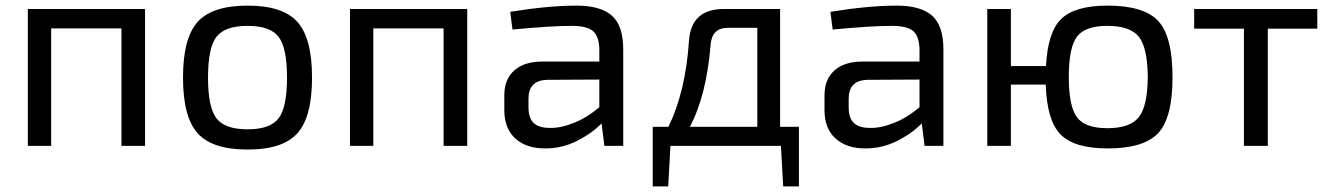

<svg xmlns="http://www.w3.org/2000/svg" viewBox="-20 -519 4732 683"><path d="M496 -487V0H412V-418H162V0H79V-487Z M861 -499Q986 -499 1038 -441Q1090 -383 1090 -243Q1090 -103 1038 -45Q986 13 861 13Q735 13 683 -45Q631 -103 631 -243Q631 -383 683 -441Q735 -499 861 -499ZM861 -427Q780 -427 750 -388Q720 -349 720 -243Q720 -137 750 -98Q780 -59 861 -59Q941 -59 971 -98Q1001 -137 1001 -243Q1001 -349 971 -388Q941 -427 861 -427Z M1642 -487V0H1558V-418H1308V0H1225V-487Z M2031 -499Q2116 -499 2156.5 -463.5Q2197 -428 2197 -343V0H2130L2120 -80Q2086 -45 2033 -18Q1980 9 1919 9Q1852 9 1813 -26.5Q1774 -62 1774 -127V-180Q1774 -237 1809.5 -268.5Q1845 -300 1909 -300H2112V-343Q2111 -389 2090 -408Q2069 -427 2013 -427Q1942 -427 1803 -414L1795 -477Q1931 -499 2031 -499ZM1936 -64Q1975 -63 2023 -82.5Q2071 -102 2112 -138V-236L1924 -235Q1860 -232 1860 -168V-137Q1860 -99 1878.5 -81.5Q1897 -64 1936 -64Z M2822 -68V144H2766L2758 0H2365L2357 144H2302V-68H2358Q2419 -194 2431 -375Q2439 -487 2555 -487H2755V-68ZM2674 -68V-420H2569Q2513 -420 2508 -361Q2493 -178 2434 -68Z M3170 -499Q3255 -499 3295.5 -463.5Q3336 -428 3336 -343V0H3269L3259 -80Q3225 -45 3172 -18Q3119 9 3058 9Q2991 9 2952 -26.5Q2913 -62 2913 -127V-180Q2913 -237 2948.5 -268.5Q2984 -300 3048 -300H3251V-343Q3250 -389 3229 -408Q3208 -427 3152 -427Q3081 -427 2942 -414L2934 -477Q3070 -499 3170 -499ZM3075 -64Q3114 -63 3162 -82.5Q3210 -102 3251 -138V-236L3063 -235Q2999 -232 2999 -168V-137Q2999 -99 3017.5 -81.5Q3036 -64 3075 -64Z M3920 -499Q4049 -499 4100 -444.5Q4151 -390 4151 -244Q4151 -100 4100 -45.5Q4049 9 3920 9Q3802 9 3753 -40.5Q3704 -90 3700 -218H3576V0H3492V-487H3576V-284H3701Q3707 -406 3756 -452.5Q3805 -499 3920 -499ZM3919 -63Q4000 -63 4031 -102Q4062 -141 4063 -245Q4062 -350 4031 -388.5Q4000 -427 3919 -427Q3840 -427 3811 -388.5Q3782 -350 3782 -245Q3782 -141 3811 -102Q3840 -63 3919 -63Z M4666 -417H4490V0H4405V-417H4228V-487H4666Z"/></svg>

Font: Exo 2
Style: Regular
Weight: 400
Designer: Natanael Gama
Version: Version 1.001;PS 001.001;hotconv 1.0.70;makeotf.lib2.5.58329